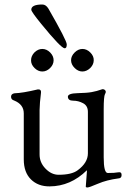

<svg xmlns="http://www.w3.org/2000/svg" viewBox="-20 -809 567 848"><path d="M265.6 -595.7Q249.5 -596.2 161.6 -704.1Q118.2 -757.3 118.2 -766.1Q118.2 -789.1 167 -789.1Q182.6 -789.1 193.8 -771Q274.9 -629.9 274.9 -612.8Q274.9 -595.7 265.6 -595.7ZM201.7 -577.1Q216.8 -561.5 216.8 -543Q216.8 -523.9 201.2 -508.3Q185.5 -493.2 167 -493.2Q147.9 -493.2 132.3 -508.8Q116.7 -524.4 117.2 -543Q117.2 -562 132.3 -577.6Q147.9 -592.8 167 -592.8Q186 -592.8 201.7 -577.1ZM394 -543Q394 -523.9 378.4 -508.3Q362.3 -493.2 343.8 -493.2Q325.2 -493.2 309.6 -508.8Q293.9 -524.4 293.9 -543Q293.9 -561.5 309.6 -577.1Q325.2 -592.8 344.2 -592.8Q363.3 -592.8 378.9 -577.1Q394.5 -561.5 394 -543ZM85 -105V-308.1Q85 -348.1 42 -365.2Q28.8 -369.1 28.8 -381.8Q28.8 -394.5 43.9 -397Q79.1 -397.9 147 -414.1Q154.3 -415 158.2 -411.1Q162.1 -407.2 161.1 -399.9Q155.3 -354 154.8 -323.2V-127.9Q154.3 -91.8 180.7 -64.5Q207 -37.1 238.8 -37.1Q296.9 -37.1 323.2 -57.1Q368.2 -90.3 368.2 -131.8V-314.9Q368.2 -341.8 347.2 -353Q326.2 -364.3 303.2 -364.3Q280.3 -364.3 279.8 -381.8Q279.8 -396.5 322.3 -397.5Q364.7 -398.4 385.3 -402.3Q405.8 -405.8 432.1 -415H434.1Q440.9 -415 445.3 -409.2Q449.7 -403.3 443.8 -393.6Q438 -383.8 438 -326.2V-113.8Q438 -44.9 456.1 -44.9Q486.8 -44.9 502 -47.9Q517.1 -50.8 517.1 -36.1Q517.1 -21.5 502.9 -21Q451.2 -14.2 412.6 2.4Q374 19 366.2 19Q358.4 19 358.9 15.1L363.8 -50.8V-57.1Q292 13.7 199.2 14.2Q148.4 14.6 116.7 -16.6Q85 -47.9 85 -105Z"/></svg>

Font: EBGaramond
Style: Regular
Weight: 400
Version: Version 000.012g